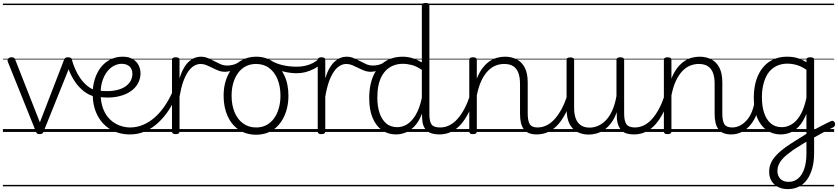

<svg xmlns="http://www.w3.org/2000/svg" viewBox="-20 -910 5779 1324"><path d="M254 15Q240 15 235 10Q230 5 227 -4L34 -484Q29 -496 36.5 -505.5Q44 -515 60 -515Q72 -515 77.5 -510.5Q83 -506 86 -496L255 -66L421 -496Q425 -506 430.5 -510.5Q436 -515 447 -515Q466 -515 473 -506.5Q480 -498 474 -484L281 -4Q278 5 272.5 10Q267 15 254 15ZM0 365H509V375H0ZM0 -20H509V0H0ZM0 -505H509V-500H0ZM0 -885H509V-875H0Z M632 -244Q590 -255 556.5 -282Q523 -309 499 -344Q475 -379 459.5 -416Q444 -453 439 -484Q437 -492 441.5 -497.5Q446 -503 453.5 -506Q461 -509 467 -508Q473 -507 475 -500Q483 -471 497 -437.5Q511 -404 532 -373Q553 -342 580.5 -319Q608 -296 642 -286Q651 -283 653.5 -276Q656 -269 654 -260.5Q652 -252 646.5 -247Q641 -242 632 -244ZM509 365H547V375H509ZM509 -20H547V0H509ZM509 -505H547V-500H509ZM509 -885H547V-875H509Z M650 -287Q712 -278 758 -284Q804 -290 834 -307Q864 -324 878.5 -348.5Q893 -373 893 -400Q893 -434 873 -452Q853 -470 819 -470Q792 -470 766 -456.5Q740 -443 719.5 -417Q699 -391 686.5 -353Q674 -315 674 -267Q674 -203 692 -158Q710 -113 740 -85Q770 -57 806 -44Q842 -31 877 -31Q889 -31 894.5 -23.5Q900 -16 900 -7Q900 2 894.5 9.5Q889 17 877 17Q800 17 741.5 -18Q683 -53 651 -116.5Q619 -180 619 -265Q619 -317 633.5 -363.5Q648 -410 675 -445Q702 -480 740.5 -499.5Q779 -519 826 -519Q868 -519 895.5 -502.5Q923 -486 936 -460Q949 -434 949 -404Q949 -367 930.5 -333.5Q912 -300 874.5 -276Q837 -252 781 -242Q725 -232 650 -243ZM546 365H1034V375H546ZM546 -20H1034V0H546ZM546 -505H1034V-500H546ZM546 -885H1034V-875H546Z M876 17Q868 17 863 10Q858 3 858 -6.5Q858 -16 863 -23.5Q868 -31 876 -31Q925 -31 968.5 -50Q1012 -69 1048.5 -101.5Q1085 -134 1115 -178Q1145 -222 1167 -271Q1172 -280 1180.5 -279Q1189 -278 1195.5 -271Q1202 -264 1198 -255Q1178 -204 1147 -155.5Q1116 -107 1075.5 -68Q1035 -29 985 -6Q935 17 876 17ZM1034 365V375ZM1034 -20V0ZM1034 -505V-500ZM1034 -885V-875Z M1191 15Q1178 15 1172 10.5Q1166 6 1166 -4V-496Q1166 -506 1172 -510.5Q1178 -515 1191 -515Q1205 -515 1211.5 -510.5Q1218 -506 1218 -496V-370Q1231 -412 1248 -441Q1265 -470 1284.5 -487Q1304 -504 1324 -511.5Q1344 -519 1364 -519Q1374 -519 1379.5 -511.5Q1385 -504 1385 -494Q1385 -484 1379.5 -476.5Q1374 -469 1363 -469Q1340 -469 1318 -456Q1296 -443 1277 -415.5Q1258 -388 1243 -345.5Q1228 -303 1218 -243V-4Q1218 6 1211.5 10.5Q1205 15 1191 15ZM1034 365H1438V375H1034ZM1034 -20H1438V0H1034ZM1034 -505H1438V-500H1034ZM1034 -885H1438V-875H1034Z M1532 -415Q1507 -415 1485.5 -423.5Q1464 -432 1443.5 -442.5Q1423 -453 1403.5 -461Q1384 -469 1363 -469Q1350 -469 1344.5 -476.5Q1339 -484 1339 -494Q1339 -504 1345 -511.5Q1351 -519 1363 -519Q1391 -519 1413.5 -509.5Q1436 -500 1457.5 -488.5Q1479 -477 1500.5 -467.5Q1522 -458 1547 -458Q1564 -458 1585.5 -463Q1607 -468 1629 -483Q1637 -488 1643.5 -484.5Q1650 -481 1653 -474Q1656 -467 1654.5 -459.5Q1653 -452 1646 -447Q1626 -437 1604.5 -430Q1583 -423 1564 -419Q1545 -415 1532 -415ZM1438 365V375ZM1438 -20V0ZM1438 -505V-500ZM1438 -885V-875Z M1746 19Q1678 19 1627.5 -15Q1577 -49 1549.5 -109.5Q1522 -170 1522 -250Q1522 -310 1538.5 -359Q1555 -408 1585.5 -444Q1616 -480 1656.5 -499.5Q1697 -519 1746 -519Q1812 -519 1862 -485Q1912 -451 1940.5 -390.5Q1969 -330 1969 -250Q1969 -203 1958.5 -161.5Q1948 -120 1929 -87Q1910 -54 1883 -30Q1856 -6 1821.5 6.5Q1787 19 1746 19ZM1746 -31Q1785 -31 1815.5 -46.5Q1846 -62 1868 -91.5Q1890 -121 1902 -161.5Q1914 -202 1914 -250Q1914 -315 1893.5 -364.5Q1873 -414 1835.5 -441.5Q1798 -469 1746 -469Q1707 -469 1676 -453.5Q1645 -438 1623 -408.5Q1601 -379 1589 -339Q1577 -299 1577 -250Q1577 -186 1597.5 -136.5Q1618 -87 1656 -59Q1694 -31 1746 -31ZM1438 365H2039V375H1438ZM1438 -20H2039V0H1438ZM1438 -505H2039V-500H1438ZM1438 -885H2039V-875H1438Z M2027 -405Q1980 -405 1932.5 -417.5Q1885 -430 1829 -460Q1821 -464 1819.5 -471Q1818 -478 1821 -485Q1824 -492 1830 -495Q1836 -498 1844 -494Q1887 -470 1932 -460Q1977 -450 2029 -450Q2057 -450 2085.5 -456.5Q2114 -463 2138 -475.5Q2162 -488 2178 -504Q2184 -511 2190.5 -509.5Q2197 -508 2201.5 -502Q2206 -496 2206 -487.5Q2206 -479 2198 -472Q2172 -449 2144 -434.5Q2116 -420 2086.5 -412.5Q2057 -405 2027 -405ZM2039 365V375ZM2039 -20V0ZM2039 -505V-500ZM2039 -885V-875Z M2196 15Q2183 15 2177 10.5Q2171 6 2171 -4V-496Q2171 -506 2177 -510.5Q2183 -515 2196 -515Q2210 -515 2216.5 -510.5Q2223 -506 2223 -496V-370Q2236 -412 2253 -441Q2270 -470 2289.5 -487Q2309 -504 2329 -511.5Q2349 -519 2369 -519Q2379 -519 2384.5 -511.5Q2390 -504 2390 -494Q2390 -484 2384.5 -476.5Q2379 -469 2368 -469Q2345 -469 2323 -456Q2301 -443 2282 -415.5Q2263 -388 2248 -345.5Q2233 -303 2223 -243V-4Q2223 6 2216.5 10.5Q2210 15 2196 15ZM2039 365H2443V375H2039ZM2039 -20H2443V0H2039ZM2039 -505H2443V-500H2039ZM2039 -885H2443V-875H2039Z M2537 -415Q2512 -415 2490.5 -423.5Q2469 -432 2448.5 -442.5Q2428 -453 2408.5 -461Q2389 -469 2368 -469Q2355 -469 2349.5 -476.5Q2344 -484 2344 -494Q2344 -504 2350 -511.5Q2356 -519 2368 -519Q2396 -519 2418.5 -509.5Q2441 -500 2462.5 -488.5Q2484 -477 2505.5 -467.5Q2527 -458 2552 -458Q2569 -458 2590.5 -463Q2612 -468 2634 -483Q2642 -488 2648.5 -484.5Q2655 -481 2658 -474Q2661 -467 2659.5 -459.5Q2658 -452 2651 -447Q2631 -437 2609.5 -430Q2588 -423 2569 -419Q2550 -415 2537 -415ZM2443 365V375ZM2443 -20V0ZM2443 -505V-500ZM2443 -885V-875Z M2710 17Q2656 17 2614.5 -12Q2573 -41 2549.5 -97Q2526 -153 2526 -234Q2526 -285 2535.5 -328.5Q2545 -372 2564 -407Q2583 -442 2610.5 -467Q2638 -492 2675 -505.5Q2712 -519 2757 -519Q2791 -519 2823.5 -509Q2856 -499 2889 -480V-871Q2889 -881 2895.5 -885.5Q2902 -890 2916 -890Q2929 -890 2935 -885.5Q2941 -881 2941 -871V-122Q2941 -72 2956 -51.5Q2971 -31 3016 -31Q3025 -31 3029 -23.5Q3033 -16 3032.5 -7Q3032 2 3026.5 9.5Q3021 17 3010 17Q2981 17 2959 10.5Q2937 4 2922.5 -9.5Q2908 -23 2900 -44Q2892 -65 2891 -93L2890 -126Q2868 -70 2838 -39Q2808 -8 2775.5 4.5Q2743 17 2710 17ZM2720 -33Q2754 -33 2786.5 -52.5Q2819 -72 2846 -116.5Q2873 -161 2889 -235V-428Q2853 -453 2820.5 -461.5Q2788 -470 2757 -470Q2725 -470 2697.5 -460Q2670 -450 2648.5 -431Q2627 -412 2612 -384Q2597 -356 2589.5 -319.5Q2582 -283 2582 -237Q2582 -178 2597 -132Q2612 -86 2642.5 -59.5Q2673 -33 2720 -33ZM2443 365H3084V375H2443ZM2443 -20H3084V0H2443ZM2443 -505H3084V-500H2443ZM2443 -885H3084V-875H2443Z M3009 17Q2998 17 2992.5 9.5Q2987 2 2987.5 -7Q2988 -16 2995 -23.5Q3002 -31 3015 -31Q3049 -31 3079 -46Q3109 -61 3134.5 -89.5Q3160 -118 3181.5 -158Q3203 -198 3220 -249Q3223 -259 3232 -259Q3241 -259 3247.5 -252Q3254 -245 3251 -235Q3235 -180 3212 -134Q3189 -88 3159.5 -54Q3130 -20 3092.5 -1.5Q3055 17 3009 17ZM3084 365V375ZM3084 -20V0ZM3084 -505V-500ZM3084 -885V-875Z M3682 17Q3650 17 3627.5 8Q3605 -1 3591.5 -19.5Q3578 -38 3572 -64.5Q3566 -91 3566 -126V-332Q3566 -376 3555 -406.5Q3544 -437 3520 -453Q3496 -469 3456 -469Q3427 -469 3398.5 -458Q3370 -447 3345 -421.5Q3320 -396 3300 -354.5Q3280 -313 3268 -252V-4Q3268 6 3261.5 10.5Q3255 15 3241 15Q3228 15 3222 10.5Q3216 6 3216 -4V-496Q3216 -506 3222 -510.5Q3228 -515 3241 -515Q3255 -515 3261.5 -510.5Q3268 -506 3268 -496V-368Q3285 -411 3307.5 -440.5Q3330 -470 3356 -487.5Q3382 -505 3409 -512Q3436 -519 3462 -519Q3507 -519 3542.5 -501Q3578 -483 3598.5 -444Q3619 -405 3619 -341V-128Q3619 -77 3633 -54Q3647 -31 3688 -31Q3698 -31 3702.5 -23.5Q3707 -16 3706.5 -7Q3706 2 3700 9.5Q3694 17 3682 17ZM3084 365H3755V375H3084ZM3084 -20H3755V0H3084ZM3084 -505H3755V-500H3084ZM3084 -885H3755V-875H3084Z M3680 17Q3669 17 3663.5 9.5Q3658 2 3658.5 -7Q3659 -16 3666 -23.5Q3673 -31 3686 -31Q3720 -31 3750 -46Q3780 -61 3805.5 -89.5Q3831 -118 3852.5 -158Q3874 -198 3891 -249Q3894 -259 3903 -259Q3912 -259 3918.5 -252Q3925 -245 3922 -235Q3906 -180 3883 -134Q3860 -88 3830.5 -54Q3801 -20 3763.5 -1.5Q3726 17 3680 17ZM3755 365V375ZM3755 -20V0ZM3755 -505V-500ZM3755 -885V-875Z M4040 18Q3996 18 3961 0Q3926 -18 3906.5 -57.5Q3887 -97 3887 -161V-496Q3887 -506 3893 -510Q3899 -514 3912 -514Q3926 -514 3932.5 -510Q3939 -506 3939 -496V-167Q3939 -123 3950.5 -92.5Q3962 -62 3985.5 -46Q4009 -30 4046 -30Q4076 -30 4104.5 -42.5Q4133 -55 4158 -80.5Q4183 -106 4202 -148Q4221 -190 4231 -248V-497Q4231 -506 4237.5 -510.5Q4244 -515 4258 -515Q4271 -515 4277.5 -510.5Q4284 -506 4284 -497V-128Q4284 -75 4300 -53Q4316 -31 4358 -31Q4367 -31 4371.5 -23.5Q4376 -16 4375.5 -7Q4375 2 4369 9.5Q4363 17 4352 17Q4324 17 4303 11Q4282 5 4268 -8.5Q4254 -22 4245.5 -41.5Q4237 -61 4234 -89L4233 -136Q4217 -92 4194.5 -62Q4172 -32 4146 -14.5Q4120 3 4093 10.5Q4066 18 4040 18ZM3755 365H4426V375H3755ZM3755 -20H4426V0H3755ZM3755 -505H4426V-500H3755ZM3755 -885H4426V-875H3755Z M4351 17Q4340 17 4334.5 9.5Q4329 2 4329.5 -7Q4330 -16 4337 -23.5Q4344 -31 4357 -31Q4391 -31 4421 -46Q4451 -61 4476.5 -89.5Q4502 -118 4523.5 -158Q4545 -198 4562 -249Q4565 -259 4574 -259Q4583 -259 4589.5 -252Q4596 -245 4593 -235Q4577 -180 4554 -134Q4531 -88 4501.5 -54Q4472 -20 4434.5 -1.5Q4397 17 4351 17ZM4426 365V375ZM4426 -20V0ZM4426 -505V-500ZM4426 -885V-875Z M5024 17Q4992 17 4969.5 8Q4947 -1 4933.5 -19.5Q4920 -38 4914 -64.5Q4908 -91 4908 -126V-332Q4908 -376 4897 -406.5Q4886 -437 4862 -453Q4838 -469 4798 -469Q4769 -469 4740.5 -458Q4712 -447 4687 -421.5Q4662 -396 4642 -354.5Q4622 -313 4610 -252V-4Q4610 6 4603.5 10.5Q4597 15 4583 15Q4570 15 4564 10.5Q4558 6 4558 -4V-496Q4558 -506 4564 -510.5Q4570 -515 4583 -515Q4597 -515 4603.5 -510.5Q4610 -506 4610 -496V-368Q4627 -411 4649.5 -440.5Q4672 -470 4698 -487.5Q4724 -505 4751 -512Q4778 -519 4804 -519Q4849 -519 4884.5 -501Q4920 -483 4940.5 -444Q4961 -405 4961 -341V-128Q4961 -77 4975 -54Q4989 -31 5030 -31Q5040 -31 5044.5 -23.5Q5049 -16 5048.5 -7Q5048 2 5042 9.5Q5036 17 5024 17ZM4426 365H5097V375H4426ZM4426 -20H5097V0H4426ZM4426 -505H5097V-500H4426ZM4426 -885H5097V-875H4426Z M5022 17Q5011 17 5005.5 9.5Q5000 2 5000.5 -7Q5001 -16 5008 -23.5Q5015 -31 5028 -31Q5059 -31 5085.5 -45.5Q5112 -60 5132.5 -84.5Q5153 -109 5166 -142.5Q5179 -176 5185 -215Q5186 -226 5195 -229Q5204 -232 5212 -228Q5220 -224 5219 -213Q5214 -165 5198 -123.5Q5182 -82 5156.5 -50.5Q5131 -19 5097 -1Q5063 17 5022 17ZM5097 365V375ZM5097 -20V0ZM5097 -505V-500ZM5097 -885V-875Z M5582 -8Q5599 -18 5615 -26.5Q5631 -35 5647 -43.5Q5663 -52 5678.5 -59.5Q5694 -67 5709 -74Q5719 -79 5726.5 -75Q5734 -71 5737 -62.5Q5740 -54 5737.5 -45.5Q5735 -37 5724 -31Q5708 -23 5690 -14Q5672 -5 5654.5 4.5Q5637 14 5618.5 24.5Q5600 35 5582 44ZM5412 394Q5356 394 5320 361.5Q5284 329 5284 274Q5284 245 5294 220Q5304 195 5323 172Q5342 149 5369.5 126.5Q5397 104 5433 81Q5451 69 5469 58Q5487 47 5505 35.5Q5523 24 5541 13V-125Q5517 -67 5487.5 -36.5Q5458 -6 5426.5 5.5Q5395 17 5363 17Q5309 17 5267 -12.5Q5225 -42 5201.5 -98Q5178 -154 5178 -235Q5178 -285 5187.5 -328.5Q5197 -372 5216 -407Q5235 -442 5262.5 -467Q5290 -492 5326.5 -505.5Q5363 -519 5408 -519Q5433 -519 5454 -515.5Q5475 -512 5496.5 -503.5Q5518 -495 5541 -481V-497Q5541 -507 5547.5 -511Q5554 -515 5568 -515Q5581 -515 5587.5 -511Q5594 -507 5594 -497V145Q5594 203 5581.5 249Q5569 295 5546 327.5Q5523 360 5489.5 377Q5456 394 5412 394ZM5419 344Q5456 344 5483.5 321Q5511 298 5526 254Q5541 210 5541 149V67Q5526 76 5510.5 85.5Q5495 95 5480.5 104.5Q5466 114 5451 123Q5425 142 5404.5 158.5Q5384 175 5370 192.5Q5356 210 5348.5 228.5Q5341 247 5341 269Q5341 290 5350 307.5Q5359 325 5376.5 334.5Q5394 344 5419 344ZM5372 -33Q5406 -33 5439 -52.5Q5472 -72 5498.5 -116Q5525 -160 5541 -235V-429Q5505 -453 5473 -462Q5441 -471 5410 -471Q5377 -471 5349.5 -461Q5322 -451 5300.5 -432Q5279 -413 5264.5 -384.5Q5250 -356 5242 -319.5Q5234 -283 5234 -238Q5234 -179 5249 -132.5Q5264 -86 5294.5 -59.5Q5325 -33 5372 -33ZM5097 365H5732V375H5097ZM5097 -20H5732V0H5097ZM5097 -505H5732V-500H5097ZM5097 -885H5732V-875H5097Z"/></svg>

Font: Playwrite IT Moderna Guides
Style: Regular
Weight: 400
Designer: Veronika Burian, José Scaglione
Foundry: TypeTogether
Version: Version 1.003